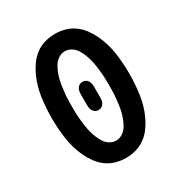

<svg xmlns="http://www.w3.org/2000/svg" viewBox="-164 -800 878 931"><g transform="rotate(-30 275.0 -335.0)"><path d="M275 12Q246 12 218 4Q190 -4 167 -21Q144 -38 127 -61.5Q110 -85 98 -111Q86 -137 78 -164.5Q70 -192 66 -220.5Q62 -249 60 -277.5Q58 -306 58 -335Q58 -364 60 -392.5Q62 -421 66 -449.5Q70 -478 78 -505.5Q86 -533 98 -559Q110 -585 127 -608.5Q144 -632 167 -649Q190 -666 218 -674Q246 -682 275 -682Q304 -682 332 -674Q360 -666 383 -649Q406 -632 423 -608.5Q440 -585 452 -559Q464 -533 472 -505.5Q480 -478 484 -449.5Q488 -421 490 -392.5Q492 -364 492 -335Q492 -306 490 -277.5Q488 -249 484 -220.5Q480 -192 472 -164.5Q464 -137 452 -111Q440 -85 423 -61.5Q406 -38 383 -21Q360 -4 332 4Q304 12 275 12ZM275 -85Q293 -85 309.5 -95Q326 -105 336 -120.5Q346 -136 353 -153.5Q360 -171 364.5 -188.5Q369 -206 371.5 -224.5Q374 -243 376 -261.5Q378 -280 378.5 -298.5Q379 -317 379 -335Q379 -353 378.5 -371.5Q378 -390 376 -408.5Q374 -427 371.5 -445.5Q369 -464 364.5 -481.5Q360 -499 353 -516.5Q346 -534 336 -549.5Q326 -565 309.5 -575Q293 -585 275 -585Q257 -585 240.5 -575Q224 -565 214 -549.5Q204 -534 197 -516.5Q190 -499 185.5 -481.5Q181 -464 178.5 -445.5Q176 -427 174 -408.5Q172 -390 171.5 -371.5Q171 -353 171 -335Q171 -317 171.5 -298.5Q172 -280 174 -261.5Q176 -243 178.5 -224.5Q181 -206 185.5 -188.5Q190 -171 197 -153.5Q204 -136 214 -120.5Q224 -105 240.5 -95Q257 -85 275 -85ZM275 -256Q266 -256 258.5 -260Q251 -264 246 -271.5Q241 -279 239.5 -287.5Q238 -296 238 -304V-366Q238 -374 239.5 -382.5Q241 -391 246 -398.5Q251 -406 258.5 -410Q266 -414 275 -414Q284 -414 291.5 -410Q299 -406 304 -398.5Q309 -391 310.5 -382.5Q312 -374 312 -366V-304Q312 -296 310.5 -287.5Q309 -279 304 -271.5Q299 -264 291.5 -260Q284 -256 275 -256Z"/></g></svg>

Font: Lode
Style: Bold
Weight: 700
Monospace: yes
Designer: Belleve Invis
Foundry: Belleve Invis
Version: Version 29.2.0; ttfautohint (v1.8.3)